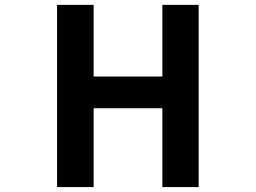

<svg xmlns="http://www.w3.org/2000/svg" viewBox="-20 -760 1040 780"><path d="M211.9 0V-740.2H360.4V-449.2H639.6V-740.2H787.1V0H639.6V-320.3H360.4V0Z"/></svg>

Font: Gen Shin Gothic Monospace Bold
Style: Bold
Weight: 700
Designer: [Source Han Sans]
Ryoko NISHIZUKA  (kana & ideographs); Paul D. Hunt (Latin, Greek & Cyrillic); Wenlong ZHANG  (bopomofo
Version: Version 1.002.20150607